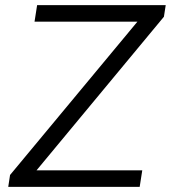

<svg xmlns="http://www.w3.org/2000/svg" viewBox="-20 -725 663 745"><path d="M12 0 19 -46 544 -678 550 -641H114L124 -705H623L616 -660L91 -27L85 -64H532L522 0Z"/></svg>

Font: Nunito Sans 7pt Light
Style: Italic
Weight: 300
Italic angle: -9°
Designer: Vernon Adams
Foundry: Vernon Adams
Version: Version 3.101;gftools[0.9.27]